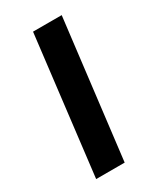

<svg xmlns="http://www.w3.org/2000/svg" viewBox="-139 -563 516 615"><g transform="rotate(-30 119.0 -255.0)"><path d="M196.5 -510 135 0H29.5L90.5 -510Z"/></g></svg>

Font: Lato 2
Style: Italic
Weight: 600
Italic angle: -7°
Designer: Lukasz Dziedzic with Adam Twardoch and Botio Nikoltchev
Foundry: tyPoland Lukasz Dziedzic
Version: Version 2.015; 2015-08-06; http://www.latofonts.com/